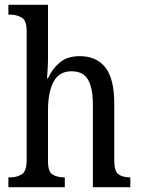

<svg xmlns="http://www.w3.org/2000/svg" viewBox="-20 -780 587 800"><path d="M15 0V-41H23Q50 -41 70.5 -53.5Q91 -66 91 -113V-651Q91 -695 70 -707Q49 -719 23 -719H15V-760H180V-534Q180 -509 178 -484Q176 -459 176 -454H180Q197 -492 228.5 -519Q260 -546 312 -546Q382 -546 419 -499Q456 -452 456 -349V-113Q456 -66 474 -53.5Q492 -41 521 -41H523V0H367V-346Q367 -412 347 -447.5Q327 -483 278 -483Q226 -483 203 -439Q180 -395 180 -321V-108Q180 -64 199.5 -52.5Q219 -41 248 -41H250V0Z"/></svg>

Font: Noto Serif Sinhala Condensed
Style: Regular
Weight: 400
Width: 3
Designer: Jelle Bosma - Monotype Design Team
Foundry: Monotype Imaging Inc.
Version: Version 2.007; ttfautohint (v1.8.4.7-5d5b)